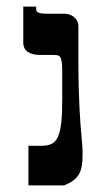

<svg xmlns="http://www.w3.org/2000/svg" viewBox="-20 -560 337 580"><path d="M229.5 -93.3Q229.5 -72.3 226.8 -57.4Q224.1 -42.5 217.5 -32Q210.9 -21.5 200.2 -13.9Q189.5 -6.3 173.8 0H65.9V-119.6H106.4Q124 -119.6 136 -125.5Q147.9 -131.3 155 -146.7Q162.1 -162.1 165 -189.2Q168 -216.3 168 -259.3V-344.2Q168 -361.3 166.7 -371.3Q165.5 -381.3 162.6 -386.5Q159.7 -391.6 154.3 -392.8Q148.9 -394 140.1 -394H99.6Q79.1 -394 64.7 -402.8Q50.3 -411.6 50.3 -432.1V-540H89.4V-531.7Q89.4 -528.8 90.6 -526.4Q91.8 -523.9 95.5 -522.2Q99.1 -520.5 105.7 -519.5Q112.3 -518.6 123 -518.6H174.3Q181.2 -518.6 188.7 -516.4Q196.3 -514.2 202.4 -509.5Q208.5 -504.9 212.6 -497.6Q216.8 -490.2 216.8 -480.5V-378.9Q216.8 -331.1 217.8 -295.2Q218.8 -259.3 220.2 -232.2Q221.7 -205.1 223.1 -185.3Q224.6 -165.5 226.1 -149.7Q227.5 -133.8 228.5 -120.6Q229.5 -107.4 229.5 -93.3Z"/></svg>

Font: Arian AMU Serif
Style: Bold
Weight: 700
Designer: Ruben Hakobyan (Tarumian)
Foundry: Ruben Hakobyan (Tarumian)
Version: Version 1.002